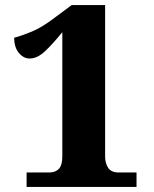

<svg xmlns="http://www.w3.org/2000/svg" viewBox="-20 -738 607 758"><path d="M85 0V-57H173Q199 -57 212.5 -71.5Q226 -86 226 -120V-611Q188 -564 157.5 -535.5Q127 -507 97 -507Q73 -507 54.5 -529Q36 -551 36 -589Q66 -597 105 -613Q144 -629 193 -666L263 -718H395V-120Q395 -94 407 -75.5Q419 -57 449 -57H519V0Z"/></svg>

Font: Noto Serif Devanagari ExtraBold
Style: Regular
Weight: 800
Designer: Universal Thirst, Indian Type Foundry and the Monotype Design Team
Foundry: Monotype Imaging Inc.
Version: Version 2.004; ttfautohint (v1.8.4.7-5d5b)